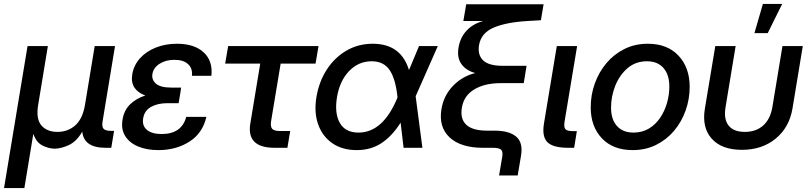

<svg xmlns="http://www.w3.org/2000/svg" viewBox="-39 -749 4103 973"><path d="M-18.6 204.1 100.6 -515.6H203.6L154.3 -216.8Q142.6 -146 170.9 -113.3Q199.2 -80.6 252 -80.6Q304.7 -80.6 342 -113.3Q379.4 -146 391.6 -216.8L440.9 -515.6H543.9L480.5 -131.8Q476.6 -106.4 486.1 -96.2Q495.6 -85.9 522.9 -85.9H539.1L524.9 0H495.6Q386.2 0 377.9 -82Q349.1 -31.7 309.6 -13.7Q270 4.4 238.3 4.4Q208.5 4.4 176.5 -11.5Q144.5 -27.3 129.9 -70.8L84.5 204.1Z M763.7 11.7Q705.1 11.7 661.1 -6.6Q617.2 -24.9 595.5 -59.6Q573.7 -94.2 582 -143.1Q589.4 -189.9 620.1 -220Q650.9 -250 697.3 -265.1Q659.7 -278.8 642.1 -305.4Q624.5 -332 631.3 -373Q639.2 -418.9 670.4 -453.6Q701.7 -488.3 750.2 -507.8Q798.8 -527.3 857.9 -527.3Q946.3 -527.3 993.4 -483.4Q1040.5 -439.5 1032.2 -364.7H933.6Q938 -401.4 914.6 -423.6Q891.1 -445.8 845.2 -445.8Q800.3 -445.8 769.3 -425.5Q738.3 -405.3 733.4 -374Q728.5 -345.2 751.2 -325.2Q773.9 -305.2 828.1 -305.2H878.9L875.5 -281.7L866.2 -226.1H809.1Q759.8 -226.1 726.3 -207.3Q692.9 -188.5 686.5 -149.4Q680.2 -112.3 705.3 -91.1Q730.5 -69.8 779.8 -69.8Q881.8 -69.8 904.8 -156.7H1006.8Q988.3 -74.2 920.9 -31.2Q853.5 11.7 763.7 11.7Z M1352.5 0Q1209.5 0 1229.5 -123L1279.8 -426.8H1102.1L1117.2 -515.6H1575.2L1560.1 -426.8H1383.3L1335 -136.2Q1330.6 -107.4 1340.3 -96.2Q1350.1 -85 1381.3 -85H1431.6L1417.5 0Z M1768.6 11.7Q1695.8 11.7 1645.5 -22.9Q1595.2 -57.6 1573.5 -118.2Q1551.8 -178.7 1564.5 -256.8Q1577.6 -335.4 1617.2 -396.5Q1656.7 -457.5 1716.6 -492.4Q1776.4 -527.3 1850.1 -527.3Q1992.7 -527.3 2033.7 -394L2084.5 -515.6H2179.7L2067.4 -261.2L2101.6 0H2006.3L1991.2 -127.4Q1948.2 -59.6 1894.5 -23.9Q1840.8 11.7 1768.6 11.7ZM1975.6 -255.4 1975.1 -259.3Q1965.3 -350.6 1935.1 -394.5Q1904.8 -438.5 1844.7 -438.5Q1777.8 -438.5 1730.2 -388.9Q1682.6 -339.4 1668.9 -257.3Q1655.3 -175.3 1683.1 -126.2Q1710.9 -77.1 1777.8 -77.1Q1902.8 -77.1 1975.6 -255.4Z M2490.2 140.1 2505.9 47.4Q2510.7 19.5 2500.7 9.8Q2490.7 0 2457.5 0H2408.7Q2295.9 0 2239.5 -52.7Q2183.1 -105.5 2198.2 -196.3Q2209.5 -264.6 2256.3 -313.5Q2303.2 -362.3 2369.6 -378.9Q2323.2 -391.1 2299.6 -424.1Q2275.9 -457 2284.7 -508.3Q2293.5 -559.6 2325.9 -594.2Q2358.4 -628.9 2410.2 -642.6H2309.1L2323.7 -727.5H2715.8L2702.1 -646.5L2635.3 -642.6Q2525.9 -636.2 2462.4 -608.9Q2398.9 -581.5 2388.7 -520.5Q2380.4 -472.2 2408.7 -443.8Q2437 -415.5 2508.3 -415.5H2629.4L2615.2 -327.6H2498Q2417.5 -327.6 2364.7 -296.1Q2312 -264.6 2301.8 -204.1Q2292 -147.5 2323.5 -117.2Q2355 -86.9 2430.2 -86.9H2467.8Q2541 -86.9 2576.9 -56.6Q2612.8 -26.4 2601.1 42L2584.5 140.1Z M2840.8 0Q2763.7 0 2735.1 -28.6Q2706.5 -57.1 2717.8 -124L2782.7 -515.6H2885.7L2822.3 -134.3Q2817.4 -104.5 2826.2 -94.5Q2835 -84.5 2864.3 -84.5H2884.3L2870.6 0Z M3167 11.7Q3067.9 11.7 3011.2 -48.1Q2954.6 -107.9 2954.6 -205.1Q2954.6 -268.1 2975.3 -325.9Q2996.1 -383.8 3034.4 -429.2Q3072.8 -474.6 3126 -501Q3179.2 -527.3 3244.1 -527.3Q3342.8 -527.3 3399.4 -467Q3456.1 -406.7 3456.1 -308.6Q3456.1 -246.6 3435.5 -189Q3415 -131.3 3377 -86.2Q3338.9 -41 3285.6 -14.6Q3232.4 11.7 3167 11.7ZM3171.4 -77.1Q3215.8 -77.1 3249.8 -97.7Q3283.7 -118.2 3306.6 -152.3Q3329.6 -186.5 3341.3 -227.8Q3353 -269 3353 -310.5Q3353 -370.6 3323.2 -404.5Q3293.5 -438.5 3239.7 -438.5Q3182.1 -438.5 3141.4 -403.6Q3100.6 -368.7 3079.1 -314.7Q3057.6 -260.7 3057.6 -203.6Q3057.6 -144 3087.4 -110.6Q3117.2 -77.1 3171.4 -77.1Z M3720.7 10.3Q3618.2 10.3 3567.6 -46.4Q3517.1 -103 3533.2 -199.2L3585.9 -515.6H3689L3637.7 -205.1Q3627.9 -145.5 3653.1 -113Q3678.2 -80.6 3735.8 -80.6Q3792.5 -80.6 3828.6 -113Q3864.7 -145.5 3875 -205.1L3926.3 -515.6H4029.3L3977.1 -199.2Q3960.9 -103 3891.8 -46.4Q3822.8 10.3 3720.7 10.3ZM3784.2 -581.1 3827.1 -729H3924.8L3851.6 -581.1Z"/></svg>

Font: Inter Display Medium
Style: Italic
Weight: 500
Italic angle: -9.39999°
Designer: Rasmus Andersson
Foundry: rsms
Version: Version 4.000;git-a52131595